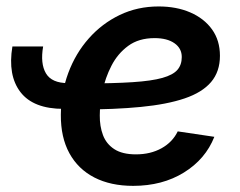

<svg xmlns="http://www.w3.org/2000/svg" viewBox="-20 -573 755 604"><path d="M180.2 -230.5Q85 -230.5 44.4 -283.2Q3.9 -335.9 19 -426.8H115.7Q106.4 -373 124.5 -342.3Q142.6 -311.5 194.3 -311.5ZM398.9 11.7Q328.1 11.7 276.9 -14.6Q225.6 -41 198.2 -91.1Q170.9 -141.1 171.4 -211.9Q171.9 -281.7 194.8 -343.5Q217.8 -405.3 259.3 -452.1Q300.8 -499 356.7 -525.9Q412.6 -552.7 479 -552.7Q535.2 -552.7 578.6 -533.9Q622.1 -515.1 647 -480.5Q671.9 -445.8 671.9 -397.5Q671.9 -347.7 644 -314.9Q616.2 -282.2 560.8 -263.4Q505.4 -244.6 423.1 -236.6Q340.8 -228.5 231.4 -228.5L245.6 -310.5Q337.4 -310.5 397.2 -314.5Q457 -318.4 490.7 -327.9Q524.4 -337.4 538.1 -353.3Q551.8 -369.1 551.8 -393.6Q551.8 -420.9 528.8 -437Q505.9 -453.1 466.3 -453.1Q416.5 -453.1 383.3 -428.7Q350.1 -404.3 330.6 -366.2Q311 -328.1 302.5 -286.4Q293.9 -244.6 293.9 -210Q293.5 -175.8 304 -147.9Q314.5 -120.1 339.6 -103.8Q364.7 -87.4 407.7 -87.4Q453.6 -87.4 488.3 -106.7Q522.9 -126 539.1 -159.7L654.3 -142.6Q626.5 -72.3 558.6 -30.3Q490.7 11.7 398.9 11.7Z"/></svg>

Font: Inter 16pt SemiBold
Style: Italic
Weight: 600
Italic angle: -9.3988°
Version: Version 4.001;git-66647c0bb